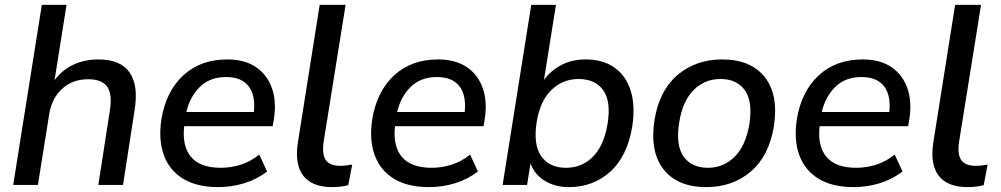

<svg xmlns="http://www.w3.org/2000/svg" viewBox="-20 -756 4093 785"><path d="M34 0 151 -736H252L203 -428Q234 -470 280 -491.5Q326 -513 382 -513Q473 -513 510 -459.5Q547 -406 530 -304L483 0H382L429 -303Q440 -372 418 -402Q396 -432 341 -432Q276 -432 233.5 -392.5Q191 -353 181 -288L135 0Z M872 9Q785 9 729 -25Q673 -59 650 -121.5Q627 -184 640 -269Q659 -383 729.5 -448Q800 -513 909 -513Q980 -513 1026 -482Q1072 -451 1091.5 -396.5Q1111 -342 1100 -270L1095 -240H733Q724 -158 761.5 -114Q799 -70 883 -70Q924 -70 964 -82.5Q1004 -95 1040 -124L1072 -55Q1031 -23 979 -7Q927 9 872 9ZM904 -441Q838 -441 797 -400.5Q756 -360 742 -298H1018Q1025 -367 996 -404Q967 -441 904 -441Z M1338 9Q1256 9 1220 -37.5Q1184 -84 1198 -174L1287 -736H1393L1303 -175Q1296 -124 1312.5 -101Q1329 -78 1372 -78Q1383 -78 1395 -79.5Q1407 -81 1420 -83L1404 1Q1390 5 1372 7Q1354 9 1338 9Z M1734 9Q1647 9 1591 -25Q1535 -59 1512 -121.5Q1489 -184 1502 -269Q1521 -383 1591.5 -448Q1662 -513 1771 -513Q1842 -513 1888 -482Q1934 -451 1953.5 -396.5Q1973 -342 1962 -270L1957 -240H1595Q1586 -158 1623.5 -114Q1661 -70 1745 -70Q1786 -70 1826 -82.5Q1866 -95 1902 -124L1934 -55Q1893 -23 1841 -7Q1789 9 1734 9ZM1766 -441Q1700 -441 1659 -400.5Q1618 -360 1604 -298H1880Q1887 -367 1858 -404Q1829 -441 1766 -441Z M2306 9Q2249 9 2207 -17Q2165 -43 2149 -88L2135 0H2035L2152 -736H2253L2204 -429Q2232 -468 2275.5 -490.5Q2319 -513 2375 -513Q2445 -513 2492 -480Q2539 -447 2558.5 -385.5Q2578 -324 2565 -239Q2545 -117 2475 -54Q2405 9 2306 9ZM2294 -70Q2359 -70 2404 -115Q2449 -160 2464 -249Q2479 -342 2446 -387.5Q2413 -433 2345 -433Q2281 -433 2234.5 -388Q2188 -343 2174 -256Q2160 -163 2193.5 -116.5Q2227 -70 2294 -70Z M2868 9Q2750 9 2693 -63.5Q2636 -136 2656 -266Q2676 -387 2751 -450Q2826 -513 2932 -513Q3050 -513 3107 -440.5Q3164 -368 3144 -239Q3124 -118 3049.5 -54.5Q2975 9 2868 9ZM2875 -70Q2938 -70 2983.5 -115Q3029 -160 3044 -249Q3058 -342 3025 -387.5Q2992 -433 2926 -433Q2861 -433 2816 -388Q2771 -343 2757 -256Q2742 -163 2774.5 -116.5Q2807 -70 2875 -70Z M3470 9Q3383 9 3327 -25Q3271 -59 3248 -121.5Q3225 -184 3238 -269Q3257 -383 3327.5 -448Q3398 -513 3507 -513Q3578 -513 3624 -482Q3670 -451 3689.5 -396.5Q3709 -342 3698 -270L3693 -240H3331Q3322 -158 3359.5 -114Q3397 -70 3481 -70Q3522 -70 3562 -82.5Q3602 -95 3638 -124L3670 -55Q3629 -23 3577 -7Q3525 9 3470 9ZM3502 -441Q3436 -441 3395 -400.5Q3354 -360 3340 -298H3616Q3623 -367 3594 -404Q3565 -441 3502 -441Z M3936 9Q3854 9 3818 -37.5Q3782 -84 3796 -174L3885 -736H3991L3901 -175Q3894 -124 3910.5 -101Q3927 -78 3970 -78Q3981 -78 3993 -79.5Q4005 -81 4018 -83L4002 1Q3988 5 3970 7Q3952 9 3936 9Z"/></svg>

Font: Winston Medium
Style: Italic
Weight: 500
Italic angle: -9°
Designer: Original fonts by Vernon Adams / Changes by Cristiano Sobral
Foundry: Original fonts by Vernon Adams / Changes by Cristiano Sobral
Version: Version 2.503;July 17, 2020;FontCreator 13.0.0.2655 64-bit